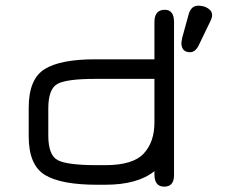

<svg xmlns="http://www.w3.org/2000/svg" viewBox="-20 -663 811 689"><path d="M153.3 -176.8Q153.3 -106.4 187 -88.4Q220.7 -70.3 329.1 -70.3H357.4Q457 -70.3 495.6 -111.8Q534.2 -153.3 534.2 -223.6V-379.9H321.3Q218.8 -379.9 186 -361.8Q153.3 -343.8 153.3 -273.4ZM83 -276.4Q83 -378.9 139.6 -414.6Q196.3 -450.2 321.3 -450.2H534.2V-584Q534.2 -627.9 571.3 -627.9Q604.5 -627.9 604.5 -584V-34.2Q604.5 6.8 569.3 6.8Q534.2 6.8 534.2 -37.1V-48.8Q473.6 0 357.4 0H329.1Q198.2 0 140.6 -35.6Q83 -71.3 83 -173.8ZM695.3 -504.9Q682.6 -475.6 662.1 -475.6Q630.9 -475.6 630.9 -509.8Q630.9 -509.8 633.8 -527.3L657.2 -612.3Q666 -642.6 691.4 -642.6Q698.2 -642.6 708.5 -640.6Q718.8 -638.7 730 -630.4Q741.2 -622.1 741.2 -608.4Q741.2 -599.6 734.4 -585.9Z"/></svg>

Font: Jura
Style: DemiBold
Weight: 600
Version: Version 2.4